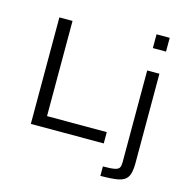

<svg xmlns="http://www.w3.org/2000/svg" viewBox="-131 -870 1180 1198"><g transform="rotate(15 459.0 -271.0)"><path d="M120 0V-688H205V-73H591V0ZM733 -654V-743H818V-654ZM623 201V140Q675 140 698.5 135Q722 130 728.5 118Q735 106 735 84V-510H814V70Q814 131 796 158.5Q778 186 736 193.5Q694 201 623 201Z"/></g></svg>

Font: Saira Expanded
Style: Regular
Weight: 400
Width: 7
Designer: Hector Gatti with collaboration of the Omnibus-Type team
Foundry: Omnibus-Type
Version: Version 1.100; ttfautohint (v1.8.3)